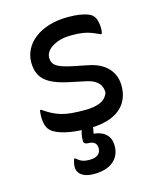

<svg xmlns="http://www.w3.org/2000/svg" viewBox="-116 -626 782 943"><g transform="rotate(-15 275.0 -155.0)"><path d="M282 -81Q331 -81 361 -94Q391 -107 402 -138Q402 -159 394 -174Q386 -189 368.5 -200Q351 -211 321 -217L236 -235Q182 -247 149.5 -265Q117 -283 102.5 -310Q88 -337 88 -375Q88 -410 104 -441Q120 -472 150.5 -495Q181 -518 223.5 -531Q266 -544 320 -544Q354 -544 378.5 -540Q403 -536 419 -530Q435 -524 442 -516Q450 -509 454 -499Q458 -489 460.5 -476Q463 -463 463 -447Q463 -441 462 -434Q461 -427 459 -421H453Q432 -431 412.5 -438.5Q393 -446 370 -449.5Q347 -453 314 -453Q271 -453 241 -441.5Q211 -430 195 -412.5Q179 -395 179 -375Q179 -359 186 -346.5Q193 -334 214.5 -324Q236 -314 279 -305L353 -290Q400 -281 429 -261Q458 -241 472.5 -213Q487 -185 487 -151Q487 -99 463 -63Q439 -27 392.5 -8Q346 11 278 11Q243 11 213 8Q183 5 158.5 -1Q134 -7 116.5 -15Q99 -23 88 -34Q77 -45 71.5 -63Q66 -81 66 -106Q66 -117 67 -124.5Q68 -132 69 -138H75Q99 -121 120.5 -110Q142 -99 165 -92.5Q188 -86 216 -83.5Q244 -81 282 -81ZM306 -26Q304 -20 302.5 -11Q301 -2 299.5 7Q298 16 297 23.5Q296 31 294 37V42Q334 46 356 67.5Q378 89 378 126Q378 176 343 205Q308 234 245 234Q216 234 197 226Q178 218 169.5 205Q161 192 161 177Q161 170 162 163Q163 156 165 149.5Q167 143 169 136H175Q189 149 203.5 155Q218 161 242 161Q270 161 284.5 149.5Q299 138 299 116Q299 99 288 89.5Q277 80 253 80Q244 80 238.5 75.5Q233 71 233 64Q233 55 234 44.5Q235 34 237.5 23.5Q240 13 243.5 3.5Q247 -6 251 -13Q253 -18 259 -21Q265 -24 276.5 -25.5Q288 -27 306 -26Z"/></g></svg>

Font: Recursive Casual
Style: Regular
Weight: 400
Version: Version 1.047